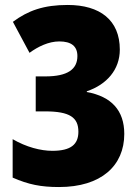

<svg xmlns="http://www.w3.org/2000/svg" viewBox="-20 -744 562 774"><path d="M463 -544C463 -663 383 -724 253 -724C157 -724 94 -702 32 -656L99 -531C133 -556 176 -577 219 -577C267 -577 292 -558 292 -518C292 -465 253 -436 163 -436H124V-295H162C262 -295 296 -270 296 -213C296 -162 266 -136 191 -136C144 -136 86 -151 31 -183V-28C95 0 145 10 218 10C388 10 481 -76 481 -204C481 -299 429 -355 330 -373V-376C410 -403 463 -463 463 -544Z"/></svg>

Font: Noto Sans Condensed Black
Style: Regular
Weight: 900
Width: 3
Designer: Monotype Design Team
Foundry: Monotype Imaging Inc.
Version: Version 2.013